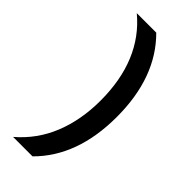

<svg xmlns="http://www.w3.org/2000/svg" viewBox="-253 -745 858 858"><g transform="rotate(45 175.5 -316.0)"><path d="M205 -316Q205 -572 43 -707H166Q308 -566 308 -316Q308 -66 166 75H43Q125 5 165 -94.5Q205 -194 205 -316Z"/></g></svg>

Font: Pridi
Style: Regular
Weight: 400
Designer: Katatrad Team
Foundry: CadsonDemak
Version: Version 1.001